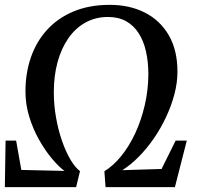

<svg xmlns="http://www.w3.org/2000/svg" viewBox="-22 -772 812 792"><path d="M-2 0 1 -192H44.5L66 -71L244 -67Q219.5 -85 191.8 -118.2Q164 -151.5 139 -195.8Q114 -240 98.5 -291Q83 -342 83 -395Q83 -470.5 105.5 -535.5Q128 -600.5 172.2 -649Q216.5 -697.5 281.5 -724.8Q346.5 -752 431 -752Q512.5 -752 575.2 -720.2Q638 -688.5 674 -627Q710 -565.5 710 -476Q710 -431 697.5 -383.5Q685 -336 663.2 -289.5Q641.5 -243 612.8 -201.2Q584 -159.5 550.8 -125.8Q517.5 -92 482.5 -70L644.5 -75L702.5 -192H748.5L699.5 0H413.5L408.5 -65.5Q445.5 -88 478.2 -128.5Q511 -169 535.8 -222.2Q560.5 -275.5 575 -337.5Q589.5 -399.5 590 -465Q590 -516.5 580.2 -559.8Q570.5 -603 550 -635Q529.5 -667 498 -684.5Q466.5 -702 423.5 -702Q372 -702 330.5 -679Q289 -656 260 -614.2Q231 -572.5 215.5 -516Q200 -459.5 200 -392Q200 -339.5 209 -288Q218 -236.5 233.5 -191.8Q249 -147 268.2 -114.2Q287.5 -81.5 308 -66L292 0Z"/></svg>

Font: Merriweather 60pt Medium
Style: Italic
Weight: 500
Italic angle: -7.8°
Version: Version 2.101